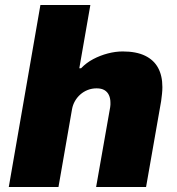

<svg xmlns="http://www.w3.org/2000/svg" viewBox="-20 -745 707 765"><path d="M15 0 141 -725H340L296 -473H303Q324 -495 351.5 -509.5Q379 -524 409.5 -532Q440 -540 469 -540Q523 -540 558 -523Q593 -506 610 -474.5Q627 -443 627 -398Q627 -385 625.5 -371Q624 -357 622 -342L562 0H363L419 -318Q420 -323 420 -327.5Q420 -332 420 -336Q420 -353 414 -366Q408 -379 396 -386Q384 -393 365 -393Q346 -393 329.5 -386.5Q313 -380 300 -368.5Q287 -357 278.5 -342Q270 -327 267 -310L213 0Z"/></svg>

Font: Archivo SemiBold Black
Style: Italic
Weight: 900
Italic angle: -10°
Version: Version 2.001